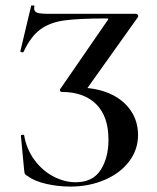

<svg xmlns="http://www.w3.org/2000/svg" viewBox="-20 -676 580 708"><path d="M83 -26Q74 -31 72 -34.5Q70 -38 69 -49L57 -176Q57 -178 62.5 -179Q68 -180 69 -177Q78 -125 107.5 -85.5Q137 -46 177.5 -25Q218 -4 259 -4Q322 -4 351 -49Q380 -94 380 -161Q380 -247 334.5 -292Q289 -337 207 -337Q203 -337 201.5 -341.5Q200 -346 203 -349L376 -600Q380 -605 379.5 -606.5Q379 -608 372 -608Q269 -608 216 -600.5Q163 -593 128 -567Q93 -541 67 -485Q67 -483 63 -483Q60 -483 57 -484.5Q54 -486 55 -487L95 -655Q95 -656 99 -656Q109 -656 107 -653Q106 -650 106 -645Q106 -633 117.5 -629Q129 -625 164 -625H481Q486 -625 488.5 -620.5Q491 -616 488 -612L295 -341L267 -353Q333 -353 383 -331.5Q433 -310 461 -270Q489 -230 489 -178Q489 -124 456 -80.5Q423 -37 365.5 -12.5Q308 12 239 12Q194 12 150.5 2Q107 -8 83 -26Z"/></svg>

Font: Cormorant Infant SemiBold
Style: Regular
Weight: 600
Designer: Christian Thalmann (Catharsis Fonts)
Foundry: Catharsis Fonts
Version: Version 4.000